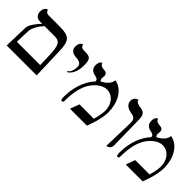

<svg xmlns="http://www.w3.org/2000/svg" viewBox="81 -1260 1961 1961"><g transform="rotate(45 1061.0 -279.5)"><path d="M184 -413H330C406 -413 426 -379 431 -231L435 -100H98L103 -246C104 -300 132 -352 184 -413ZM51 0H484L473 -341C468 -485 440 -520 294 -520H138C112 -520 97 -532 91 -555C91 -555 47 -555 47 -486C47 -445 72 -413 120 -413H151C110 -370 60 -305 59 -263Z M679 -243C745 -278 755 -369 755 -411C755 -502 737 -521 667 -521C636 -521 601 -521 596 -559C596 -559 554 -554 554 -487C554 -443 585 -417 639 -415C688 -413 718 -394 718 -361C718 -315 708 -276 673 -250Z M1088 -533C1083 -483 1046 -448 991 -418C981 -424 975 -440 975 -453C975 -466 978 -468 978 -485C978 -522 948 -526 923 -528C903 -530 877 -534 869 -565C869 -565 835 -560 835 -497C835 -462 856 -432 897 -423C941 -414 952 -407 952 -381C876 -298 834 -178 834 -42C834 -14 837 5 851 5C860 5 869 -4 869 -9C869 -143 892 -237 936 -302C979 -367 1042 -407 1093 -407C1177 -407 1235 -333 1235 -241C1235 -191 1220 -135 1209 -100H1002L966 0H1210L1239 -83C1246 -104 1269 -185 1269 -252C1269 -383 1208 -513 1088 -533Z M1496 6C1496 6 1549 0 1549 -51L1543 -406C1543 -504 1512 -510 1457 -519C1436 -523 1400 -529 1395 -559C1395 -559 1344 -550 1344 -494C1344 -453 1379 -421 1428 -413C1481 -405 1506 -393 1506 -336Z M1893 -533C1888 -483 1851 -448 1796 -418C1786 -424 1780 -440 1780 -453C1780 -466 1783 -468 1783 -485C1783 -522 1753 -526 1728 -528C1708 -530 1682 -534 1674 -565C1674 -565 1640 -560 1640 -497C1640 -462 1661 -432 1702 -423C1746 -414 1757 -407 1757 -381C1681 -298 1639 -178 1639 -42C1639 -14 1642 5 1656 5C1665 5 1674 -4 1674 -9C1674 -143 1697 -237 1741 -302C1784 -367 1847 -407 1898 -407C1982 -407 2040 -333 2040 -241C2040 -191 2025 -135 2014 -100H1807L1771 0H2015L2044 -83C2051 -104 2074 -185 2074 -252C2074 -383 2013 -513 1893 -533Z"/></g></svg>

Font: Libertinus Math
Style: Regular
Weight: 400
Designer: Philipp H. Poll
Foundry: Khaled Hosny
Version: Version 6.2